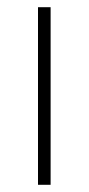

<svg xmlns="http://www.w3.org/2000/svg" viewBox="-20 -513 246 533"><path d="M85.5 0H120.5V-493H85.5Z"/></svg>

Font: HK Grotesk ExtraLight
Style: Regular
Weight: 200
Designer: Alfredo Marco Pradil
Foundry: Hanken Design Co.
Version: Version 3.001;FEAKit 1.0